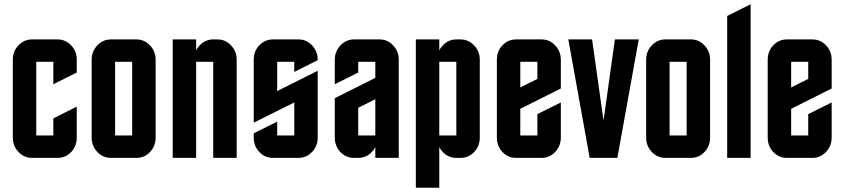

<svg xmlns="http://www.w3.org/2000/svg" viewBox="-20 -740 3958 900"><path d="M230 -185.1 339.8 -240.2V-95.2Q339.8 -55.2 313.5 -27.3Q287.6 0 250 0H129.9Q92.8 0 66.4 -27.8Q40 -55.7 40 -95.2V-460Q40 -499.5 66.4 -527.3Q92.8 -555.2 129.9 -555.2H250Q287.1 -555.2 313.5 -527.3Q339.8 -499.5 339.8 -460V-399.9L230 -345.2V-450.2H149.9V-105H230Z M709.5 -460V-95.2Q709.5 -55.2 683.1 -27.3Q657.2 0 619.6 0H499.5Q462.4 0 436 -27.8Q409.7 -55.7 409.7 -95.2V-460Q409.7 -499.5 436 -527.3Q462.4 -555.2 499.5 -555.2H619.6Q656.7 -555.2 683.1 -527.3Q709.5 -499.5 709.5 -460ZM599.6 -105V-450.2H519.5V-105Z M899.4 0H789.6V-555.2H899.4V-504.4Q905.3 -516.6 916 -527.3Q942.4 -555.2 979.5 -555.2H999.5Q1036.6 -555.2 1063 -527.3Q1089.4 -499.5 1089.4 -460V0H979.5V-450.2H899.4Z M1169.4 -460Q1169.4 -501 1195.8 -527.8Q1222.2 -555.2 1259.3 -555.2H1379.4Q1416.5 -555.2 1442.9 -527.3Q1469.2 -499.5 1469.2 -460V-458L1359.4 -402.8V-450.2H1279.3V-313L1469.2 -408.2V-95.2Q1469.2 -55.7 1442.9 -27.8Q1416.5 0 1379.4 0H1259.3Q1221.7 0 1195.8 -27.3Q1169.4 -55.2 1169.4 -95.2V-115.2L1279.3 -169.9V-105H1359.4V-259.8L1169.4 -165Z M1639.2 0Q1601.6 0 1575.7 -27.3Q1549.3 -55.2 1549.3 -95.2V-279.8L1739.3 -375V-450.2H1659.2V-399.9L1549.3 -345.2V-460Q1549.3 -499 1575.7 -526.9Q1602.5 -555.2 1639.2 -555.2H1759.3Q1796.4 -555.2 1822.8 -527.3Q1849.1 -499.5 1849.1 -460V0H1739.3V-50.8Q1733.4 -38.1 1722.7 -27.3Q1696.8 0 1659.2 0ZM1659.2 -234.9V-105H1739.3V-274.9Z M2039.1 -105H2119.1V-450.2H2039.1ZM2039.1 -504.4Q2044.9 -516.6 2055.7 -527.3Q2082 -555.2 2119.1 -555.2H2139.2Q2175.8 -555.2 2202.6 -526.9Q2229 -499 2229 -460V-95.2Q2229 -55.2 2202.6 -27.3Q2176.8 0 2139.2 0H2119.1Q2081.5 0 2055.7 -27.3Q2044.9 -38.1 2039.1 -50.8V140.1H1929.2V-555.2H2039.1Z M2309.1 -460Q2309.1 -501 2335.4 -527.8Q2361.8 -555.2 2398.9 -555.2H2519Q2556.2 -555.2 2582.5 -527.3Q2608.9 -499.5 2608.9 -460V-325.2L2418.9 -230V-105H2499V-205.1L2608.9 -259.8V-95.2Q2608.9 -55.7 2582.5 -27.8Q2556.2 0 2519 0H2398.9Q2361.3 0 2335.4 -27.3Q2309.1 -55.2 2309.1 -95.2ZM2499 -370.1V-450.2H2418.9V-330.1Z M2874 0H2744.1L2644 -555.2H2755.4L2809.1 -174.8L2862.3 -555.2H2974.1Z M3308.6 -460V-95.2Q3308.6 -55.2 3282.2 -27.3Q3256.3 0 3218.8 0H3098.6Q3061.5 0 3035.2 -27.8Q3008.8 -55.7 3008.8 -95.2V-460Q3008.8 -499.5 3035.2 -527.3Q3061.5 -555.2 3098.6 -555.2H3218.8Q3255.9 -555.2 3282.2 -527.3Q3308.6 -499.5 3308.6 -460ZM3198.7 -105V-450.2H3118.7V-105Z M3388.7 0V-665L3498.5 -720.2V0Z M3578.6 -460Q3578.6 -501 3605 -527.8Q3631.3 -555.2 3668.5 -555.2H3788.6Q3825.7 -555.2 3852.1 -527.3Q3878.4 -499.5 3878.4 -460V-325.2L3688.5 -230V-105H3768.6V-205.1L3878.4 -259.8V-95.2Q3878.4 -55.7 3852.1 -27.8Q3825.7 0 3788.6 0H3668.5Q3630.9 0 3605 -27.3Q3578.6 -55.2 3578.6 -95.2ZM3768.6 -370.1V-450.2H3688.5V-330.1Z"/></svg>

Font: Horta
Style: Regular
Weight: 600
Width: 3
Version: Version 0.11